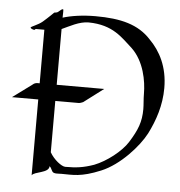

<svg xmlns="http://www.w3.org/2000/svg" viewBox="-82 -694 710 757"><g transform="rotate(5 272.5 -315.5)"><path d="M-33.2 -284.2H70.8V16.1C80.1 0 138.2 2 138.2 -25.9C145 -21 145 -15.1 151.9 -4.9C158.2 2.9 175.8 0 187 0C231.9 0 264.2 5.9 342.8 -26.9C416 -57.1 486.8 -136.2 514.2 -189C541 -242.2 562 -303.2 562 -372.1C562 -456.1 529.8 -516.1 487.8 -558.1C438 -612.8 368.2 -630.9 267.1 -630.9C216.8 -630.9 170.9 -624 138.2 -613.8C138.2 -627.9 140.1 -647 137.2 -647C132.8 -647 128.9 -644 120.1 -636.2C115.2 -630.9 104 -630.9 104 -630.9C104 -630.9 83 -609.9 62 -591.8C44.9 -577.1 16.1 -567.9 16.1 -564C16.1 -560.1 26.9 -556.2 30.8 -556.2C34.2 -556.2 36.1 -560.1 36.1 -560.1H70.8V-348.1H61C56.2 -348.1 47.9 -345.2 44.9 -341.8ZM242.2 -604C339.8 -603 377.9 -555.2 419.9 -518.1C470.2 -470.2 483.9 -393.1 483.9 -342.8C483.9 -320.8 486.8 -300.8 486.8 -282.2C486.8 -231.9 474.1 -199.2 441.9 -147.9C418 -109.9 361.8 -65.9 313 -46.9C271 -32.2 243.2 -28.8 200.2 -28.8C185.1 -28.8 153.8 -53.2 138.2 -81.1V-284.2H231C235.8 -284.2 243.2 -287.1 248 -289.1L326.2 -348.1H138.2V-568.8C168 -582 205.1 -604 242.2 -604Z"/></g></svg>

Font: Pierce
Style: Roman
Weight: 500
Version: Version 0.2.0